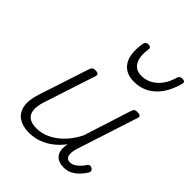

<svg xmlns="http://www.w3.org/2000/svg" viewBox="-237 -971 1119 1119"><g transform="rotate(45 323.0 -411.5)"><path d="M197 17Q146 17 112 -5Q78 -27 69 -71Q60 -115 81 -180L184 -494Q188 -506 194.5 -510.5Q201 -515 215 -515Q231 -515 237 -509Q243 -503 239 -491L134 -170Q120 -127 123 -96Q126 -65 147.5 -48.5Q169 -32 211 -32Q239 -32 268.5 -41.5Q298 -51 327.5 -71Q357 -91 384 -122Q411 -153 434 -198L529 -495Q534 -508 539.5 -512Q545 -516 559 -516Q576 -516 582.5 -510.5Q589 -505 585 -493L463 -117Q454 -90 454 -70Q454 -50 463 -40Q472 -30 489 -30Q505 -30 520 -39Q535 -48 548 -61.5Q561 -75 569 -89Q573 -95 580.5 -99Q588 -103 600 -96Q611 -90 612 -82Q613 -74 608 -66Q596 -46 578 -27Q560 -8 537 4.5Q514 17 484 17Q460 17 443 10Q426 3 415.5 -10.5Q405 -24 402 -44Q399 -64 404 -91V-95Q380 -63 353 -41Q326 -19 298.5 -6Q271 7 245 12Q219 17 197 17ZM421 -626Q348 -626 316.5 -676.5Q285 -727 301 -820Q303 -830 309.5 -835Q316 -840 327 -840Q338 -840 343.5 -834.5Q349 -829 347 -820Q337 -753 358 -717Q379 -681 426 -681Q480 -681 521.5 -718.5Q563 -756 580 -819Q584 -830 590.5 -834.5Q597 -839 608 -839Q620 -839 625.5 -833.5Q631 -828 628 -818Q611 -754 581 -711.5Q551 -669 510.5 -647.5Q470 -626 421 -626Z"/></g></svg>

Font: Playwrite RO ExtraLight
Style: Regular
Weight: 250
Version: Version 1.002